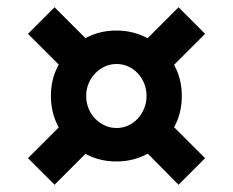

<svg xmlns="http://www.w3.org/2000/svg" viewBox="-20 -614 640 528"><path d="M120 -350.2Q120 -312 134 -279Q148 -246 172.2 -222Q196.4 -197.9 229.1 -184Q261.7 -170 300 -170Q338.3 -170 370.9 -184Q403.6 -197.9 427.8 -222Q452 -246 466 -278.8Q480 -311.6 480 -350Q480 -388.3 466 -420.9Q452.1 -453.6 428 -477.8Q404 -502 371 -516Q338 -530 299.8 -530Q261.6 -530 229 -516Q196.4 -501.9 172.3 -477.7Q148.1 -453.6 134 -421Q120 -388.4 120 -350.2ZM301 -262Q283 -262 268 -269Q253 -276 241.5 -287.8Q230.1 -299.5 223.5 -315.8Q217 -332 217 -349.8Q217 -368.4 223.5 -384.2Q230 -400 241.5 -412Q253 -424 268 -431Q283 -438 300.5 -438Q318 -438 333.1 -431Q348.1 -424 359.2 -412.1Q370.3 -400.1 376.7 -384.1Q383 -368 383 -349.6Q383 -332 376.5 -316Q370 -300 358.9 -288Q347.8 -276 332.7 -269Q317.7 -262 301 -262ZM392 -424 427 -404 544 -521 471 -594 361 -484ZM416 -307 371 -207 471 -106 544 -179 445 -278ZM225 -278 171 -293 57 -179 130 -106 243 -219ZM212 -444 233 -491 130 -594 57 -521 164 -414Z"/></svg>

Font: CommitMonoV142 ExtLt
Style: Regular
Weight: 200
Monospace: yes
Designer: Eigil Nikolajsen
Foundry: Eigil Nikolajsen
Version: Version 1.142